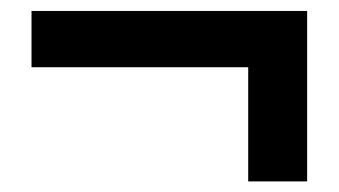

<svg xmlns="http://www.w3.org/2000/svg" viewBox="-20 -447 630 357"><path d="M441.5 -109.7V-322H38.6V-426.6H551.1V-109.7Z"/></svg>

Font: Noto Sans HK Thin
Style: Regular
Weight: 100
Designer: Ryoko NISHIZUKA 西塚涼子 (kana, bopomofo & ideographs); Paul D. Hunt (Latin, Greek & Cyrillic); Sandoll Communications 산돌커뮤니
Foundry: Adobe
Version: Version 2.004-H2;hotconv 1.0.118;makeotfexe 2.5.65603